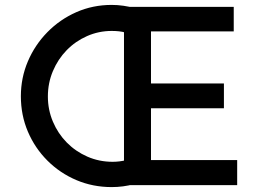

<svg xmlns="http://www.w3.org/2000/svg" viewBox="-20 -754 1057 782"><path d="M492 -621Q479 -625 464.5 -626.5Q450 -628 435 -628Q382 -628 334.5 -607Q287 -586 251.5 -549.5Q216 -513 195.5 -464.5Q175 -416 175 -361Q175 -307 195.5 -258.5Q216 -210 252 -173.5Q288 -137 336 -116Q384 -95 439 -95Q467 -95 495 -102L526 -4Q504 2 481 5Q458 8 435 8Q358 8 291 -20.5Q224 -49 173 -100Q122 -151 93.5 -218Q65 -285 65 -362Q65 -437 93.5 -504Q122 -571 173 -623Q224 -675 291 -704.5Q358 -734 435 -734Q459 -734 483 -730.5Q507 -727 529 -721ZM485 -726H932V-626H595V-414H892V-313H595V-102H946V0H485Z"/></svg>

Font: Josefin Sans Thin Medium
Style: Regular
Weight: 500
Version: Version 2.000